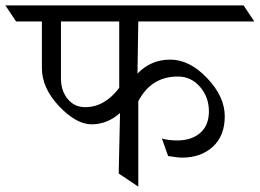

<svg xmlns="http://www.w3.org/2000/svg" viewBox="-80 -695 967 715"><path d="M367 -274Q319 -232 261.5 -232Q204 -232 140 -299.5Q76 -367 76 -442V-615H-20L-60 -675H827L867 -615H435L432 -421Q482 -473 554 -473Q626 -473 691.5 -404Q757 -335 757 -262Q757 -189 712.5 -148.5Q668 -108 598 -108Q582 -108 546 -114L523 -179Q549 -172 580 -172Q633 -172 665.5 -200Q698 -228 698 -280.5Q698 -333 665 -371.5Q632 -410 582 -410Q483 -410 435 -318V0L362 -49ZM237 -296Q310 -296 364 -368V-615H147V-403Q147 -357 172 -326.5Q197 -296 237 -296Z"/></svg>

Font: Halant
Style: Regular
Weight: 400
Designer: Hitesh Malaviya (Devanagari), Satya Rajpurohit (Latin)
Foundry: Indian Type Foundry
Version: Version 1.101;PS 1.0;hotconv 1.0.78;makeotf.lib2.5.61930; tt